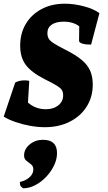

<svg xmlns="http://www.w3.org/2000/svg" viewBox="-20 -675 585 1037"><path d="M222 12Q184 12 142.5 4.5Q101 -3 63.5 -16Q26 -29 0 -45L62 -229Q83 -241 114 -241Q133 -241 138 -237L131 -121Q172 -85 228 -85Q269 -85 295 -106Q321 -127 321 -160Q321 -177 314.5 -188Q308 -199 286.5 -212.5Q265 -226 220 -248Q148 -285 118.5 -325.5Q89 -366 89 -428Q89 -495 119.5 -546Q150 -597 204.5 -626Q259 -655 330 -655Q380 -655 433 -641Q486 -627 517 -604L472 -434Q442 -434 424.5 -439.5Q407 -445 407 -455L408 -533Q375 -558 324 -558Q283 -558 259.5 -542Q236 -526 236 -497Q236 -479 243 -466.5Q250 -454 270.5 -441Q291 -428 332 -407Q388 -379 420.5 -352Q453 -325 467 -293Q481 -261 481 -218Q481 -151 448 -99Q415 -47 356.5 -17.5Q298 12 222 12ZM105 342Q96 336 91.5 329.5Q87 323 87 308Q121 300 140.5 281.5Q160 263 160 240Q160 222 147.5 212.5Q135 203 122.5 193Q110 183 110 165Q110 130 140.5 105Q171 80 212 80Q288 80 288 152Q288 185 272 218.5Q256 252 229.5 280Q203 308 170.5 325Q138 342 105 342Z"/></svg>

Font: Petrona Black
Style: Italic
Weight: 900
Italic angle: -9°
Designer: Ringo R. Seeber
Foundry: Ringo R. Seeber
Version: Version 2.001; ttfautohint (v1.8.3)